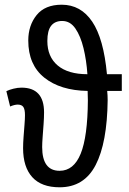

<svg xmlns="http://www.w3.org/2000/svg" viewBox="-20 -785 548 815"><path d="M233 10Q156 10 117 -33Q78 -76 78 -156Q78 -177 80 -203.5Q82 -230 84 -255.5Q86 -281 86 -296Q86 -321 79 -331Q72 -341 55 -341Q42 -341 23 -333L7 -398Q19 -404 37 -408.5Q55 -413 71 -413Q167 -413 167 -308Q167 -286 165 -258Q163 -230 161 -204Q159 -178 159 -161Q159 -60 233 -60Q293 -60 322.5 -132.5Q352 -205 353 -359Q353 -369 352.5 -379Q352 -389 352 -399Q236 -401 168 -455.5Q100 -510 100 -613Q100 -677 135.5 -721Q171 -765 242 -765Q323 -765 371.5 -693Q420 -621 434 -470H497V-399H435Q436 -389 436.5 -379.5Q437 -370 437 -360Q435 -179 386 -84.5Q337 10 233 10ZM351 -470Q347 -529 334.5 -580.5Q322 -632 300 -664Q278 -696 244 -696Q213 -696 197 -675.5Q181 -655 181 -611Q181 -544 225 -507Q269 -470 351 -470Z"/></svg>

Font: Noto Sans ExtraCondensed
Style: Regular
Weight: 400
Width: 2
Designer: Monotype Design Team
Foundry: Monotype Imaging Inc.
Version: Version 2.013; ttfautohint (v1.8.4.7-5d5b)